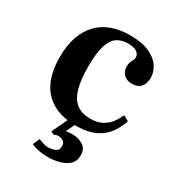

<svg xmlns="http://www.w3.org/2000/svg" viewBox="-165 -586 825 895"><g transform="rotate(30 247.5 -139.0)"><path d="M265 11Q195 11 144.5 -15.5Q94 -42 67.5 -95.5Q41 -149 41 -230Q41 -293 57.5 -340Q74 -387 104.5 -418.5Q135 -450 178.5 -465.5Q222 -481 276 -481Q339 -481 379 -463Q419 -445 438 -416.5Q457 -388 457 -356Q457 -325 441 -307Q425 -289 394 -289Q365 -289 349 -305.5Q333 -322 333 -348Q333 -362 337 -371.5Q341 -381 345 -388.5Q349 -396 349 -405Q349 -421 333.5 -432Q318 -443 285 -443Q253 -443 229 -428Q205 -413 191.5 -373Q178 -333 178 -258Q178 -184 191.5 -138.5Q205 -93 233.5 -72Q262 -51 306 -51Q347 -51 372.5 -66Q398 -81 413 -102Q428 -123 437 -144L466 -128Q456 -100 441 -74.5Q426 -49 403 -30Q380 -11 346.5 0Q313 11 265 11ZM224 203Q203 203 179.5 199Q156 195 135 186L151 149Q163 154 177 158.5Q191 163 204 163Q221 163 239.5 156Q258 149 258 127Q258 109 247 101Q236 93 219 93Q212 93 207 94.5Q202 96 197 99L180 91L224 -1H265L238 57Q243 55 253 54Q263 53 272 53Q303 53 329 68Q355 83 355 120Q355 153 333.5 171Q312 189 282 196Q252 203 224 203Z"/></g></svg>

Font: Frank Ruhl Libre SemiBold
Style: Regular
Weight: 600
Designer: Yanek Iontef
Foundry: Fontef
Version: Version 6.003;gftools[0.9.30]